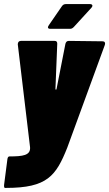

<svg xmlns="http://www.w3.org/2000/svg" viewBox="-43 -720 534 939"><path d="M203 -579H299C307 -579 312 -582 318 -588L404 -682C413 -692 409 -700 397 -700H279C271 -700 265 -697 260 -690L196 -597C188 -586 191 -579 203 -579ZM-19 199H-13C188 199 231 140 286 2L470 -501C473 -511 469 -518 459 -518L294 -520C285 -520 280 -516 277 -506L233 -282C233 -283 228 -283 228 -282L237 -506C237 -516 233 -520 224 -520H59C49 -520 44 -513 44 -503L104 0C107 40 69 45 3 45C-3 45 -6 51 -7 60L-23 184C-24 193 -22 199 -19 199Z"/></svg>

Font: Barlow Condensed Black
Style: Italic
Weight: 900
Width: 3
Italic angle: -7°
Designer: Jeremy Tribby
Foundry: Tribby Type
Version: Version 1.422;hotconv 1.0.109;makeotfexe 2.5.65596